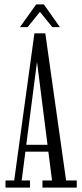

<svg xmlns="http://www.w3.org/2000/svg" viewBox="-20 -853 372 873"><path d="M5 0V-32.5H44.5L136.5 -701.5H186L280.5 -32.5H329V0H173V-32.5H216.5L148.5 -570H148L78.5 -32.5H116.5V0ZM83.5 -163.5V-194.5H211.5V-163.5ZM70.5 -729.5 144.5 -833H179.5L252.5 -729.5H218L161.5 -799L105.5 -729.5Z"/></svg>

Font: Imbue Thin 10pt Light
Style: Regular
Weight: 300
Version: Version 1.102